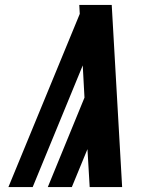

<svg xmlns="http://www.w3.org/2000/svg" viewBox="-20 -755 640 775"><path d="M473 0H342L333 -153L270 0H173L321 -361L314 -491L112 0H14L302 -699L300 -735H431Z"/></svg>

Font: Iosevka Curly HvExObl
Style: Regular
Weight: 900
Width: 7
Italic angle: -9°
Monospace: yes
Designer: Belleve Invis
Foundry: Belleve Invis
Version: Version 11.1.0; ttfautohint (v1.8.3)